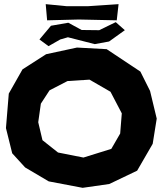

<svg xmlns="http://www.w3.org/2000/svg" viewBox="-20 -901 786 929"><path d="M203.1 -638.7 88.9 -565.4 22.5 -448.2 8.8 -281.2 39.1 -159.2 101.6 -90.8 215.8 -23.4 379.9 7.8 508.8 -10.7 643.6 -75.2 718.8 -205.1 738.3 -327.1 706.1 -460.9 659.2 -554.7 496.1 -663.1 352.5 -670.9ZM413.1 -515.6 514.6 -457 569.3 -352.5 561.5 -254.9 518.6 -180.7 383.8 -138.7 260.7 -163.1 185.5 -222.7 165 -309.6 177.7 -399.4 219.7 -463.9 306.6 -508.8ZM170.9 -710 214.8 -677.7 271.5 -710 308.6 -720.7 438.5 -687.5 507.8 -700.2 584 -754.9 540 -793.9 460 -754.9 375 -755.9 310.5 -791 226.6 -776.4ZM201.2 -880.9 208 -802.7 361.3 -806.6 544.9 -802.7 553.7 -880.9 407.2 -871.1H301.8Z"/></svg>

Font: MaokenAssortedSans-TC
Style: Regular
Weight: 500
Version: Version 0.83